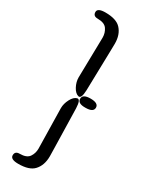

<svg xmlns="http://www.w3.org/2000/svg" viewBox="-245 -838 828 1056"><g transform="rotate(30 169.0 -310.5)"><path d="M250 -282Q200 -281 200 -311Q200 -340 250 -340Q300 -340 300 -311Q300 -282 250 -282ZM207 -368Q205 -312 184.5 -317.5Q164 -323 149 -351Q134 -379 134 -408Q134 -434 135 -460L138 -611Q139 -637 139 -663Q139 -693 123 -716.5Q107 -740 63 -740Q34 -740 34 -766Q34 -791 84 -791Q153 -791 182 -760Q214 -726 214 -668Q214 -642 213 -616ZM207 -254 213 -5Q214 21 214 47Q214 105 182 139Q153 170 84 170Q34 170 34 144Q34 118 63 118Q107 118 123 95Q139 72 139 42Q139 16 138 -10L135 -161Q134 -187 134 -213Q134 -241 149 -270Q164 -299 184.5 -304.5Q205 -310 207 -254Z"/></g></svg>

Font: Resource Han Rounded KR
Style: Regular
Weight: 400
Designer: Cyano Hao (round all glyphs); Ryoko NISHIZUKA 西塚涼子 (kana, bopomofo & ideographs); Paul D. Hunt (Latin, Greek & Cyrillic)
Foundry: Cyano Hao
Version: 0.990